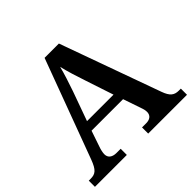

<svg xmlns="http://www.w3.org/2000/svg" viewBox="-173 -898 1081 1081"><g transform="rotate(-45 367.5 -357.0)"><path d="M2 0H256V-49H222C191 -49 169 -63 169 -92C169 -106 174 -127 180 -143L212 -237H463L499 -132C504 -119 508 -105 508 -91C508 -61 486 -49 459 -49H426V0H735V-49H719C684 -49 663 -63 645 -114L429 -714H315L96 -124C73 -62 54 -49 17 -49H2ZM232 -293 295 -468C313 -520 330 -572 341 -616C352 -569 370 -512 387 -462L443 -293Z"/></g></svg>

Font: Noto Serif Yezidi SemiBold
Style: Regular
Weight: 600
Designer: Dalton Maag Ltd
Foundry: Dalton Maag Ltd
Version: Version 1.001